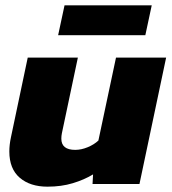

<svg xmlns="http://www.w3.org/2000/svg" viewBox="-20 -690 645 720"><path d="M198 -558 222 -670H549L525 -558ZM158 10Q93 10 54 -23.5Q15 -57 15 -122Q15 -147 21 -175L84 -474H272L212 -190Q211 -185 210.5 -180Q210 -175 210 -170Q210 -128 262 -128Q285 -128 309 -138Q333 -148 349 -163L415 -474H603L503 0H327L329 -36Q296 -16 253 -3Q210 10 158 10Z"/></svg>

Font: Kanit
Style: Bold Italic
Weight: 700
Italic angle: -12°
Designer: Katatrad Team
Foundry: CadsonDemak
Version: Version 2.000; ttfautohint (v1.8.3)